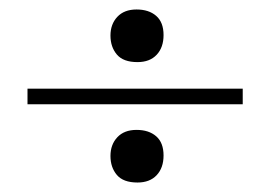

<svg xmlns="http://www.w3.org/2000/svg" viewBox="-20 -521 570 405"><path d="M325 -447Q325 -421 310.5 -405.5Q296 -390 270 -390Q240 -390 226.5 -406Q213 -422 213 -446Q213 -470 227.5 -485.5Q242 -501 268 -501Q294 -501 309.5 -487.5Q325 -474 325 -447ZM325 -193Q325 -167 310.5 -151.5Q296 -136 270 -136Q240 -136 226.5 -152Q213 -168 213 -192Q213 -216 227.5 -231.5Q242 -247 268 -247Q294 -247 309.5 -233.5Q325 -220 325 -193ZM492 -301H38V-334H492Z"/></svg>

Font: Abril Fatface
Style: Regular
Weight: 400
Designer: Veronika Burian, Jos Scaglione
Foundry: TypeTogether
Version: Version 1.001